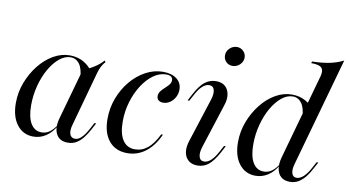

<svg xmlns="http://www.w3.org/2000/svg" viewBox="-67 -801 1766 972"><g transform="rotate(10 815.5 -315.0)"><path d="M147.6 11.3Q95.2 11.3 63.3 -29.8Q31.5 -71 31.5 -141.1Q31.5 -196 50.8 -246.8Q70.2 -297.6 102.4 -338.3Q134.7 -379 175.4 -402.4Q216.1 -425.8 259.7 -425.8Q299.2 -425.8 330.6 -408.1Q362.1 -390.3 382.3 -358.1L330.6 -322.6Q328.2 -369.4 310.9 -393.1Q293.5 -416.9 265.3 -416.9Q235.5 -416.9 207.7 -394Q179.8 -371 157.7 -332.3Q135.5 -293.5 122.6 -244.4Q109.7 -195.2 109.7 -143.5Q109.7 -82.3 129.4 -49.6Q149.2 -16.9 185.5 -16.9Q207.3 -16.9 225.8 -29.8Q244.4 -42.7 261.3 -69.4V-62.9Q240.3 -26.6 211.3 -7.7Q182.3 11.3 147.6 11.3ZM324.2 11.3Q282.3 11.3 265.3 -20.6Q248.4 -52.4 262.9 -104L336.3 -366.1Q364.5 -375 392.3 -392.7Q420.2 -410.5 437.1 -430.6L442.7 -423.4Q434.7 -414.5 429 -405.6Q423.4 -396.8 419 -386.3Q414.5 -375.8 410.5 -362.1L333.9 -84.7Q324.2 -52.4 330.6 -33.5Q337.1 -14.5 357.3 -14.5Q371.8 -14.5 384.3 -24.6Q396.8 -34.7 406.9 -49.6Q416.9 -64.5 425 -79.8L441.1 -109.7H450L430.6 -73.4Q420.2 -54 405.6 -34.3Q391.1 -14.5 371.4 -1.6Q351.6 11.3 324.2 11.3Z M630.6 11.3Q570.2 11.3 536.3 -29.4Q502.4 -70.2 502.4 -142.7Q502.4 -199.2 521.8 -250Q541.1 -300.8 574.2 -340.3Q607.3 -379.8 650 -402.8Q692.7 -425.8 738.7 -425.8Q783.1 -425.8 809.3 -405.6Q835.5 -385.5 835.5 -350.8Q835.5 -329.8 825.8 -311.7Q816.1 -293.5 800 -282.7Q783.9 -271.8 765.3 -271.8Q750.8 -271.8 741.5 -279Q732.3 -286.3 732.3 -300Q732.3 -314.5 741.1 -325.8Q750 -337.1 761.3 -347.2Q772.6 -357.3 781.5 -367.7Q790.3 -378.2 790.3 -391.1Q790.3 -415.3 756.5 -415.3Q722.6 -415.3 691.1 -392.7Q659.7 -370.2 634.7 -331.5Q609.7 -292.7 595.2 -244Q580.6 -195.2 580.6 -143.5Q580.6 -80.6 602.4 -47.6Q624.2 -14.5 665.3 -14.5Q701.6 -14.5 730.6 -38.3Q759.7 -62.1 783.9 -112.1H792.7Q765.3 -51.6 723.8 -20.2Q682.3 11.3 630.6 11.3Z M991.1 11.3Q962.1 11.3 944.4 -4Q926.6 -19.4 922.6 -45.6Q918.5 -71.8 929.8 -105.6L1001.6 -328.2Q1012.1 -360.5 1006.5 -380.2Q1000.8 -400 980.6 -400Q962.9 -400 945.2 -383.9Q927.4 -367.7 910.5 -334.7L894.4 -304.8H885.5L904 -339.5Q928.2 -385.5 953.6 -405.6Q979 -425.8 1011.3 -425.8Q1040.3 -425.8 1057.7 -410.9Q1075 -396 1079.4 -369.8Q1083.9 -343.5 1071.8 -309.7L1000 -86.3Q989.5 -54 995.2 -34.3Q1000.8 -14.5 1021 -14.5Q1057.3 -14.5 1091.1 -79.8L1107.3 -109.7H1116.1L1098.4 -75.8Q1073.4 -29.8 1048.8 -9.3Q1024.2 11.3 991.1 11.3ZM1079 -516.1Q1058.9 -516.1 1045.6 -529.4Q1032.3 -542.7 1032.3 -562.9Q1032.3 -583.9 1048.4 -599.2Q1064.5 -614.5 1085.5 -614.5Q1104.8 -614.5 1118.5 -600.8Q1132.3 -587.1 1132.3 -567.7Q1132.3 -546.8 1116.1 -531.5Q1100 -516.1 1079 -516.1Z M1466.1 11.3Q1437.9 11.3 1421 -3.2Q1404 -17.7 1399.6 -44Q1395.2 -70.2 1404.8 -104L1524.2 -531.5Q1532.3 -556.5 1529.8 -571.4Q1527.4 -586.3 1512.9 -592.7Q1498.4 -599.2 1469.4 -599.2L1471.8 -608.1Q1521.8 -608.9 1560.9 -616.9Q1600 -625 1631.5 -641.1L1475.8 -84.7Q1466.1 -53.2 1471.8 -33.9Q1477.4 -14.5 1496.8 -14.5Q1513.7 -14.5 1531.9 -31Q1550 -47.6 1566.9 -79.8L1583.1 -109.7H1591.9L1573.4 -75.8Q1562.9 -54.8 1548 -35.1Q1533.1 -15.3 1513.3 -2Q1493.5 11.3 1466.1 11.3ZM1289.5 11.3Q1237.1 11.3 1205.2 -29.8Q1173.4 -71 1173.4 -141.1Q1173.4 -196 1192.7 -246.8Q1212.1 -297.6 1244.4 -338.3Q1276.6 -379 1317.3 -402.4Q1358.1 -425.8 1401.6 -425.8Q1441.1 -425.8 1472.6 -408.1Q1504 -390.3 1524.2 -358.1L1472.6 -322.6Q1470.2 -369.4 1452.8 -393.1Q1435.5 -416.9 1407.3 -416.9Q1377.4 -416.9 1349.6 -394Q1321.8 -371 1299.6 -332.3Q1277.4 -293.5 1264.5 -244.4Q1251.6 -195.2 1251.6 -143.5Q1251.6 -82.3 1271.4 -49.6Q1291.1 -16.9 1327.4 -16.9Q1349.2 -16.9 1367.7 -29.8Q1386.3 -42.7 1403.2 -69.4V-62.9Q1382.3 -26.6 1353.2 -7.7Q1324.2 11.3 1289.5 11.3Z"/></g></svg>

Font: Playfair 144pt
Style: Italic
Weight: 400
Italic angle: -15.6°
Designer: Claus Eggers Sørensen
Foundry: Claus Eggers Sørensen
Version: Version 2.001;gftools[0.9.30]